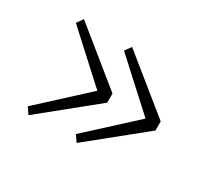

<svg xmlns="http://www.w3.org/2000/svg" viewBox="-98 -703 906 819"><g transform="rotate(30 355.0 -293.5)"><path d="M610.5 -316V-271L346 -57L324 -88L548.5 -294L324 -499L346 -530ZM373 -316V-271L109 -57L87 -88L311 -294L87 -499L109 -530Z"/></g></svg>

Font: League Mono UltraLight
Style: Regular
Weight: 200
Width: 6
Designer: Tyler Finck
Foundry: The League of Moveable Type / Tyler Finck
Version: Version 2.210